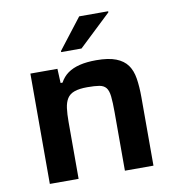

<svg xmlns="http://www.w3.org/2000/svg" viewBox="-82 -801 800 874"><g transform="rotate(-10 318.5 -364.0)"><path d="M78 0V-510H203L206 -444H215Q229 -470 251.5 -486Q274 -502 306.5 -510Q339 -518 383 -518Q440 -518 474.5 -504.5Q509 -491 527 -466Q545 -441 551 -403Q557 -365 557 -316V0H425V-270Q425 -316 422 -343.5Q419 -371 408.5 -384Q398 -397 377.5 -400.5Q357 -404 322 -404Q285 -404 262.5 -396Q240 -388 229 -370.5Q218 -353 214.5 -326.5Q211 -300 211 -263V0ZM233 -582V-587L342 -728H476V-723L327 -582Z"/></g></svg>

Font: Saira SemiExpanded SemiBold
Style: Regular
Weight: 600
Width: 6
Designer: Hector Gatti with collaboration of the Omnibus-Type team
Foundry: Omnibus-Type
Version: Version 1.101